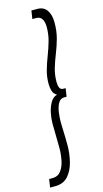

<svg xmlns="http://www.w3.org/2000/svg" viewBox="-193 -784 559 1037"><g transform="rotate(-15 86.5 -265.0)"><path d="M204 -645Q204 -597 193 -557Q182 -517 167.5 -481Q153 -445 142 -408.5Q131 -372 131 -331Q131 -313 136.5 -300Q142 -287 158 -287H170L163 -241H149Q128 -241 116.5 -220.5Q105 -200 101 -171.5Q97 -143 97 -117Q97 -92 98.5 -61.5Q100 -31 100 14Q100 59 89 104.5Q78 150 51.5 180Q25 210 -21 210H-50L-43 164H-24Q6 164 23 142Q40 120 47 86Q54 52 54 18Q54 -25 53 -55.5Q52 -86 52 -121Q52 -149 58.5 -180Q65 -211 79 -235Q93 -259 116 -265Q98 -275 92.5 -293.5Q87 -312 87 -333Q87 -373 97.5 -409.5Q108 -446 122 -482Q136 -518 146.5 -555Q157 -592 157 -633Q157 -660 147 -677Q137 -694 114 -694H93L100 -740H133Q168 -740 186 -714.5Q204 -689 204 -645Z"/></g></svg>

Font: Georama Condensed Light
Style: Italic
Weight: 300
Width: 3
Italic angle: -9°
Designer: Jean-Baptiste Levee
Foundry: Production Type
Version: Version 1.000